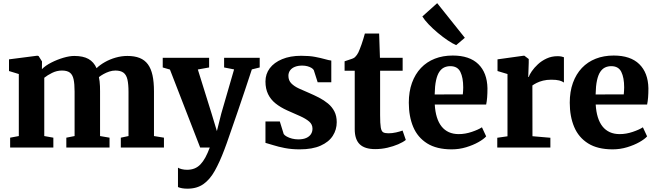

<svg xmlns="http://www.w3.org/2000/svg" viewBox="-20 -910 4049 1184"><path d="M42.5 0V-61L96 -71V-453.5L35.5 -472V-544L210 -566.5L218 -564.5L239 -531L238.5 -483.5Q260.5 -506 296.5 -524.2Q332.5 -542.5 370.8 -553.8Q409 -565 438 -565Q492.5 -565 525.5 -546.5Q558.5 -528 575.5 -489.5Q596.5 -510 627 -527.2Q657.5 -544.5 693.5 -554.8Q729.5 -565 765.5 -565Q810 -565 841.2 -552.5Q872.5 -540 892 -513.5Q911.5 -487 920.5 -445.8Q929.5 -404.5 929.5 -346.5V-71L991 -61V0H725V-61L772.5 -71V-342.5Q772.5 -390.5 765.8 -419.8Q759 -449 741.2 -462Q723.5 -475 691.5 -475Q673 -475 654 -468.8Q635 -462.5 618.5 -453.2Q602 -444 590 -434.5Q592.5 -422 594.2 -408Q596 -394 596.5 -378.5Q597 -363 597 -346.5V-71L655.5 -61V0H389V-61L440 -71V-345.5Q440 -392.5 433.8 -421Q427.5 -449.5 410.8 -462.2Q394 -475 362 -475Q330.5 -475 301.2 -460.5Q272 -446 253 -430.5V-71L309 -61V0Z M1136 253.5Q1117.5 253.5 1102.5 250.8Q1087.5 248 1077.5 243.5V124Q1084.5 129 1100.2 133Q1116 137 1133.5 137Q1159 137 1179.5 128.8Q1200 120.5 1216.2 103.5Q1232.5 86.5 1246.5 60.8Q1260.5 35 1273.5 0H1214.5L1028 -481L983.5 -494V-553.5H1269.5V-494L1200 -481.5L1285 -209L1317.5 -101.5L1344.5 -209.5L1423.5 -482L1362 -494V-553.5H1581.5V-494L1533 -482Q1512.5 -419.5 1490.2 -352.8Q1468 -286 1446.5 -223.8Q1425 -161.5 1407.2 -110.2Q1389.5 -59 1378 -26.2Q1366.5 6.5 1363.5 13Q1334.5 90 1304.2 143.8Q1274 197.5 1234 225.5Q1194 253.5 1136 253.5Z M1828 11Q1778 11 1736.8 3Q1695.5 -5 1665.2 -14.8Q1635 -24.5 1617 -29V-161H1705.5L1729.5 -83.5Q1734.5 -75.5 1748.5 -67.8Q1762.5 -60 1781.2 -55.2Q1800 -50.5 1819 -50.5Q1849 -50.5 1868.5 -59.2Q1888 -68 1897.5 -82.8Q1907 -97.5 1907 -116.5Q1907 -143 1886.5 -160.5Q1866 -178 1831 -193.8Q1796 -209.5 1751.5 -229Q1709.5 -248 1679.2 -272.2Q1649 -296.5 1633 -329.8Q1617 -363 1617 -407.5Q1617 -453.5 1643.5 -489Q1670 -524.5 1719.8 -545.2Q1769.5 -566 1837.5 -566Q1888 -566 1923.2 -559.2Q1958.5 -552.5 1982.8 -545.5Q2007 -538.5 2023 -536.5V-402.5H1939L1915 -477.5Q1911 -485 1900.8 -491.2Q1890.5 -497.5 1876 -501.5Q1861.5 -505.5 1843.5 -505.5Q1817.5 -505.5 1798.2 -497.8Q1779 -490 1768.8 -475.8Q1758.5 -461.5 1758.5 -442.5Q1758.5 -414 1776.5 -395.8Q1794.5 -377.5 1823.5 -364.2Q1852.5 -351 1885.5 -337Q1917 -323.5 1947.5 -307.8Q1978 -292 2002.8 -271.5Q2027.5 -251 2042 -223Q2056.5 -195 2056.5 -156.5Q2056.5 -110.5 2032.2 -72.5Q2008 -34.5 1957.2 -11.8Q1906.5 11 1828 11Z M2293.5 9.5Q2229.5 9.5 2198.5 -20.2Q2167.5 -50 2167.5 -113.5V-474H2105V-532Q2117 -536.5 2129.2 -540.2Q2141.5 -544 2151.8 -547.8Q2162 -551.5 2169 -557.5Q2175.5 -564 2180.5 -571Q2185.5 -578 2190 -586.8Q2194.5 -595.5 2198.5 -607Q2204 -620 2209.5 -636.2Q2215 -652.5 2220.5 -670Q2226 -687.5 2230 -703H2318L2323 -553.5H2463V-474H2324V-200Q2324 -148 2328 -124.2Q2332 -100.5 2343 -94.2Q2354 -88 2375.5 -88Q2398.5 -88 2422.8 -93.5Q2447 -99 2462.5 -105L2482.5 -47Q2465 -33 2435.2 -20.2Q2405.5 -7.5 2369 1Q2332.5 9.5 2293.5 9.5Z M2765.5 11Q2672.5 11 2614 -25.8Q2555.5 -62.5 2528.2 -127.2Q2501 -192 2501 -276.5Q2501 -345 2520.5 -399Q2540 -453 2575.8 -490.8Q2611.5 -528.5 2661.2 -548Q2711 -567.5 2772 -567.5Q2875.5 -567.5 2929.8 -514.5Q2984 -461.5 2986 -366Q2986 -333 2984 -308.5Q2982 -284 2978 -265.5H2661Q2663.5 -221.5 2674 -187.5Q2684.5 -153.5 2703 -130.2Q2721.5 -107 2748 -95Q2774.5 -83 2809 -83Q2849 -83 2889.5 -96.8Q2930 -110.5 2952 -125L2978 -69Q2963 -52 2930.2 -33.5Q2897.5 -15 2854.5 -2Q2811.5 11 2765.5 11ZM2660.5 -327.5 2834 -328Q2835 -338.5 2835.8 -349.5Q2836.5 -360.5 2836.5 -371Q2836.5 -431 2819 -466.5Q2801.5 -502 2757 -502Q2736.5 -502 2719.5 -494.2Q2702.5 -486.5 2689.5 -467.5Q2676.5 -448.5 2669 -414.5Q2661.5 -380.5 2660.5 -327.5ZM2792.5 -632Q2772 -640.5 2742 -660.5Q2712 -680.5 2680.5 -706.8Q2649 -733 2623.2 -760Q2597.5 -787 2584.5 -808.5L2676 -890.5L2846.5 -677L2793.5 -632Z M3046.5 0V-60.5L3109.5 -69.5V-453.5L3048 -472V-544L3209.5 -566.5H3213.5L3240.5 -546V-522.5L3237.5 -435L3240.5 -435.5Q3245 -449.5 3259.5 -470.8Q3274 -492 3297 -513.5Q3320 -535 3350.8 -549.2Q3381.5 -563.5 3418 -563.5Q3432 -563.5 3441.8 -561.5Q3451.5 -559.5 3457.5 -557V-401Q3447 -409 3428.8 -413.8Q3410.5 -418.5 3379.5 -418.5Q3351.5 -418.5 3328.8 -412.8Q3306 -407 3289.8 -398.8Q3273.5 -390.5 3263 -383L3263.5 -70L3374 -60.5V0Z M3758 11Q3665 11 3606.5 -25.8Q3548 -62.5 3520.8 -127.2Q3493.5 -192 3493.5 -276.5Q3493.5 -345 3513 -399Q3532.5 -453 3568.2 -490.8Q3604 -528.5 3653.8 -548Q3703.5 -567.5 3764.5 -567.5Q3868 -567.5 3922.2 -514.5Q3976.5 -461.5 3978.5 -366Q3978.5 -333 3976.5 -308.5Q3974.5 -284 3970.5 -265.5H3653.5Q3656 -221.5 3666.5 -187.5Q3677 -153.5 3695.5 -130.2Q3714 -107 3740.5 -95Q3767 -83 3801.5 -83Q3841.5 -83 3882 -96.8Q3922.5 -110.5 3944.5 -125L3970.5 -69Q3955.5 -52 3922.8 -33.5Q3890 -15 3847 -2Q3804 11 3758 11ZM3653 -327.5 3826.5 -328Q3827.5 -338.5 3828.2 -349.5Q3829 -360.5 3829 -371Q3829 -431 3811.5 -466.5Q3794 -502 3749.5 -502Q3729 -502 3712 -494.2Q3695 -486.5 3682 -467.5Q3669 -448.5 3661.5 -414.5Q3654 -380.5 3653 -327.5Z"/></svg>

Font: Merriweather 24pt ExtraBold
Style: Regular
Weight: 800
Version: Version 2.100